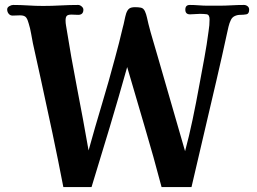

<svg xmlns="http://www.w3.org/2000/svg" viewBox="-20 -754 1040 776"><path d="M987 -715Q987 -698 975.5 -696Q964 -694 951 -694Q939 -694 928.5 -689Q918 -684 913 -673Q907 -661 903.5 -646Q900 -631 897 -617Q879 -533 854.5 -428Q830 -323 804 -212Q778 -101 754 2H633Q601 -120 565 -241Q529 -362 494 -483Q460 -362 423.5 -240Q387 -118 350 2H236Q215 -107 192 -216Q169 -325 145 -434L113 -579Q109 -599 105.5 -619.5Q102 -640 96 -659Q92 -675 85.5 -683.5Q79 -692 61 -692Q54 -692 46 -691.5Q38 -691 31 -691Q21 -691 15 -698.5Q9 -706 9 -716Q9 -724 17.5 -729Q26 -734 33 -734Q63 -734 93.5 -732Q124 -730 154 -730Q189 -730 225 -732Q261 -734 296 -734Q303 -734 310 -728Q317 -722 317 -715Q317 -694 296 -694Q289 -694 282.5 -694.5Q276 -695 269 -695Q255 -695 250 -690Q245 -685 245 -671Q245 -666 245.5 -660.5Q246 -655 247 -650Q267 -524 291.5 -398Q316 -272 338 -146Q364 -240 392 -333Q420 -426 445 -520Q453 -550 461 -580.5Q469 -611 476 -642Q480 -656 483 -671.5Q486 -687 490 -700Q495 -714 502.5 -719.5Q510 -725 526 -725Q539 -725 549.5 -723Q560 -721 566 -708Q571 -697 574 -683Q577 -669 580 -657Q588 -625 598 -592Q608 -559 617 -527Q645 -431 672.5 -335Q700 -239 728 -143Q744 -202 758.5 -271Q773 -340 786 -412Q796 -466 806 -520Q816 -574 823 -628Q825 -640 826 -652Q827 -664 827 -676Q827 -695 814.5 -696.5Q802 -698 788 -698Q778 -698 768 -697Q758 -696 748 -696Q729 -696 729 -715Q729 -734 747 -734Q765 -734 783.5 -732.5Q802 -731 820 -731H864Q890 -731 915.5 -732.5Q941 -734 966 -734Q974 -734 980.5 -729Q987 -724 987 -715Z"/></svg>

Font: Kaisei Tokumin ExtraBold
Style: Regular
Weight: 800
Designer: Font-Kai, 金井和夫
Foundry: KAZUO KANAI
Version: Version 5.003